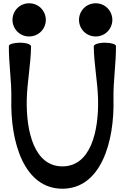

<svg xmlns="http://www.w3.org/2000/svg" viewBox="-20 -1081 774 1169"><path d="M259 -960C259 -987 248 -1013 229 -1032C210 -1051 184 -1061 157 -1061C131 -1061 105 -1051 86 -1032C67 -1013 56 -987 56 -960C56 -933 67 -907 86 -888C105 -869 131 -859 157 -859C184 -859 210 -869 229 -888C248 -907 259 -933 259 -960ZM664 -960C664 -987 653 -1013 634 -1032C615 -1051 589 -1061 563 -1061C536 -1061 510 -1051 491 -1032C472 -1013 461 -987 461 -960C461 -933 472 -907 491 -888C510 -869 536 -859 563 -859C589 -859 615 -869 634 -888C653 -907 664 -933 664 -960ZM34 -801C33 -694 51 -588 49 -481C42 -212 128 68 360 68C592 68 678 -212 671 -481C669 -588 687 -694 686 -801C686 -812 656 -821 618 -821C581 -821 551 -811 551 -799C552 -692 574 -586 577 -479C582 -279 531 -68 360 -68C189 -68 138 -279 143 -479C146 -586 168 -692 169 -799C169 -811 139 -821 102 -821C64 -821 34 -812 34 -801Z"/></svg>

Font: Nupuram Expanded Bold
Style: Regular
Weight: 700
Width: 7
Designer: Santhosh Thottingal (santhosh.thottingal@gmail.com)
Foundry: SMC
Version: Version 1.000